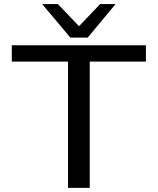

<svg xmlns="http://www.w3.org/2000/svg" viewBox="-20 -909 765 929"><path d="M37.1 -610.8V-689.9H686V-610.8H414.1V0H309.1V-610.8ZM184.1 -889.2H260.3L362.3 -782.2L464.4 -889.2H539.1L404.3 -727.1H320.3Z"/></svg>

Font: CMU Bright
Style: SemiBold
Weight: 600
Version: Version 0.7.0